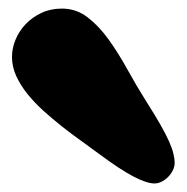

<svg xmlns="http://www.w3.org/2000/svg" viewBox="-20 -455 434 445"><path d="M384.8 -77.1Q384.8 -69.3 380.9 -61Q377 -52.7 370.4 -45.7Q363.8 -38.6 355.2 -34.2Q346.7 -29.8 337.9 -29.8Q320.3 -29.8 289.3 -45.9Q258.3 -62 208.5 -99.1Q189.5 -113.3 167.2 -129.2Q145 -145 122.8 -162.6Q100.6 -180.2 79.8 -199Q59.1 -217.8 43 -238Q26.9 -258.3 17.3 -279.5Q7.8 -300.8 7.8 -323.2Q7.8 -343.3 16.1 -363.3Q24.4 -383.3 39.6 -399.2Q54.7 -415 75.9 -425Q97.2 -435.1 123.5 -435.1Q156.7 -435.1 182.9 -415Q209 -395 231.7 -363.5Q254.4 -332 275.6 -293.5Q296.9 -254.9 320.3 -217.8Q339.4 -188 351.8 -166Q364.3 -144 371.6 -127.7Q378.9 -111.3 381.8 -99.4Q384.8 -87.4 384.8 -77.1Z"/></svg>

Font: Corben
Style: Bold
Weight: 700
Designer: vernon adams
Foundry: vernon adams
Version: Version 1.101; ttfautohint (v1.6)